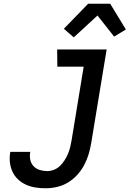

<svg xmlns="http://www.w3.org/2000/svg" viewBox="-20 -1000 694 1028"><path d="M225 8Q197 8 170.5 4Q144 0 119.5 -11Q95 -22 76.5 -39.5Q58 -57 47 -80.5Q36 -104 33 -131Q30 -158 35 -186V-187H142V-186Q138 -165 142 -145Q146 -125 159.5 -110.5Q173 -96 192.5 -90Q212 -84 233 -84Q251 -84 269 -91Q287 -98 301 -111.5Q315 -125 325.5 -141.5Q336 -158 343.5 -175.5Q351 -193 355.5 -211Q360 -229 363 -247L428 -643H287L286 -735H551L468 -232Q463 -202 454 -172.5Q445 -143 430 -115Q415 -87 393 -63Q371 -39 343.5 -22.5Q316 -6 285 1Q254 8 225 8ZM375 -800 322 -846 452 -980H570L654 -842L591 -804L502 -917Z"/></svg>

Font: Iosevka SmBd Ex Obl
Style: Regular
Weight: 600
Width: 7
Italic angle: -9°
Monospace: yes
Designer: Belleve Invis
Foundry: Belleve Invis
Version: Version 32.5.0; ttfautohint (v1.8.4)